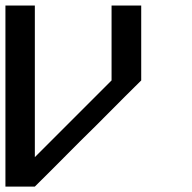

<svg xmlns="http://www.w3.org/2000/svg" viewBox="-20 -687 707 707"><path d="M275 -166.7Q142.5 -33.3 108.3 0H0V-666.7H108.3V-108.3L390.8 -390.8V-666.7H500V-390.8Q465 -356.7 333.3 -224.2Z"/></svg>

Font: 0xA000-Mono
Style: Mono-Bold
Weight: 700
Version: Version 0.1